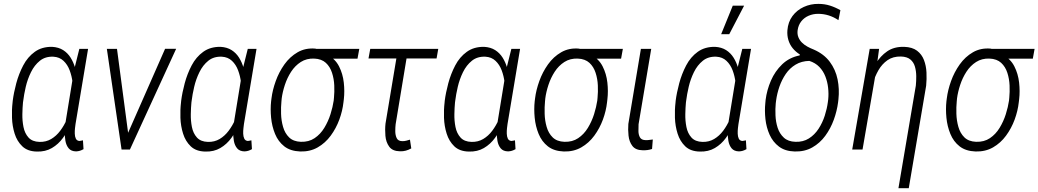

<svg xmlns="http://www.w3.org/2000/svg" viewBox="-20 -785 5452 1008"><path d="M45.9 -246.1 46.9 -256.3Q52.2 -298.3 65.4 -347.7Q78.6 -397 101.8 -441.4Q125 -485.8 162.6 -512.9Q200.2 -540 253.9 -539.1Q287.6 -537.1 311.5 -522Q335.4 -506.8 350.8 -482.2Q366.2 -457.5 374.5 -428Q382.8 -398.4 385.5 -367.2Q388.2 -335.9 386.2 -308.6L372.6 -211.9Q365.2 -173.8 350.1 -134.3Q335 -94.7 310.8 -61.3Q286.6 -27.8 252.4 -7.8Q218.3 12.2 173.3 10.7Q125 9.8 97.2 -16.8Q69.3 -43.5 56.9 -83.3Q44.4 -123 43 -166.3Q41.5 -209.5 45.9 -246.1ZM102.1 -256.8 100.6 -246.6Q98.1 -220.7 97.4 -186Q96.7 -151.4 103.3 -118.2Q109.9 -85 129.6 -63Q149.4 -41 187.5 -40Q221.7 -39.1 248.8 -55.2Q275.9 -71.3 296.1 -98.4Q316.4 -125.5 330.1 -156.7Q343.8 -188 351.1 -216.8L362.3 -295.9Q364.7 -320.8 360.8 -353.3Q356.9 -385.7 345.7 -415.8Q334.5 -445.8 313.5 -465.6Q292.5 -485.4 260.7 -487.3Q218.3 -489.3 189.5 -466.1Q160.6 -442.9 142.6 -406Q124.5 -369.1 115.2 -329.1Q106 -289.1 102.1 -256.8ZM396.5 -528.3H442.4L376.5 -133.8Q375.5 -127 373.8 -112.5Q372.1 -98.1 372.6 -83Q373 -67.9 378.2 -57.1Q383.3 -46.4 396.5 -44.9Q401.4 -45.4 406 -46.4Q410.6 -47.4 415.5 -48.3L418.5 -2Q408.2 3.9 399.2 6.6Q390.1 9.3 379.4 9.8Q353.5 9.3 340.6 -6.3Q327.6 -22 323.5 -45.4Q319.3 -68.8 320.3 -93Q321.3 -117.2 322.8 -134.8L369.1 -418.5Z M640.1 -59.6 846.7 -528.8H904.8L662.1 0H620.6ZM594.2 -528.3 657.2 -52.7 655.8 0H618.2L541 -528.3Z M930.2 -246.1 931.2 -256.3Q936.5 -298.3 949.7 -347.7Q962.9 -397 986.1 -441.4Q1009.3 -485.8 1046.9 -512.9Q1084.5 -540 1138.2 -539.1Q1171.9 -537.1 1195.8 -522Q1219.7 -506.8 1235.1 -482.2Q1250.5 -457.5 1258.8 -428Q1267.1 -398.4 1269.8 -367.2Q1272.5 -335.9 1270.5 -308.6L1256.8 -211.9Q1249.5 -173.8 1234.4 -134.3Q1219.2 -94.7 1195.1 -61.3Q1170.9 -27.8 1136.7 -7.8Q1102.5 12.2 1057.6 10.7Q1009.3 9.8 981.4 -16.8Q953.6 -43.5 941.2 -83.3Q928.7 -123 927.2 -166.3Q925.8 -209.5 930.2 -246.1ZM986.3 -256.8 984.9 -246.6Q982.4 -220.7 981.7 -186Q981 -151.4 987.5 -118.2Q994.1 -85 1013.9 -63Q1033.7 -41 1071.8 -40Q1106 -39.1 1133.1 -55.2Q1160.2 -71.3 1180.4 -98.4Q1200.7 -125.5 1214.4 -156.7Q1228 -188 1235.4 -216.8L1246.6 -295.9Q1249 -320.8 1245.1 -353.3Q1241.2 -385.7 1230 -415.8Q1218.8 -445.8 1197.8 -465.6Q1176.8 -485.4 1145 -487.3Q1102.5 -489.3 1073.7 -466.1Q1044.9 -442.9 1026.9 -406Q1008.8 -369.1 999.5 -329.1Q990.2 -289.1 986.3 -256.8ZM1280.8 -528.3H1326.7L1260.7 -133.8Q1259.8 -127 1258.1 -112.5Q1256.3 -98.1 1256.8 -83Q1257.3 -67.9 1262.5 -57.1Q1267.6 -46.4 1280.8 -44.9Q1285.6 -45.4 1290.3 -46.4Q1294.9 -47.4 1299.8 -48.3L1302.7 -2Q1292.5 3.9 1283.4 6.6Q1274.4 9.3 1263.7 9.8Q1237.8 9.3 1224.9 -6.3Q1211.9 -22 1207.8 -45.4Q1203.6 -68.8 1204.6 -93Q1205.6 -117.2 1207 -134.8L1253.4 -418.5Z M1403.3 -252.9 1405.3 -268.6Q1410.6 -312 1427.5 -359.1Q1444.3 -406.2 1473.1 -446.8Q1502 -487.3 1542.7 -510.7Q1583.5 -534.2 1635.3 -529.8Q1647 -527.8 1658 -522.2Q1668.9 -516.6 1679.2 -509.5Q1689.5 -502.4 1699.2 -497.1Q1740.2 -475.6 1760 -436.5Q1779.8 -397.5 1784.9 -351.6Q1790 -305.7 1785.2 -264.6L1783.2 -248Q1778.3 -203.1 1761.5 -157.2Q1744.6 -111.3 1716.3 -72.8Q1688 -34.2 1647.9 -11.2Q1607.9 11.7 1556.2 10.3Q1504.4 8.3 1472.4 -16.8Q1440.4 -42 1424.1 -81.8Q1407.7 -121.6 1403.3 -167Q1398.9 -212.4 1403.3 -252.9ZM1459 -268.6 1457.5 -252.4Q1454.6 -223.6 1455.6 -188Q1456.5 -152.3 1466.1 -118.9Q1475.6 -85.4 1497.8 -63.7Q1520 -42 1559.1 -40.5Q1601.1 -39.1 1631.6 -59.6Q1662.1 -80.1 1682.6 -113.8Q1703.1 -147.5 1715.1 -185.5Q1727.1 -223.6 1731.9 -256.8L1733.4 -272.9Q1736.3 -301.8 1734.9 -336.4Q1733.4 -371.1 1723.1 -402.8Q1712.9 -434.6 1690.7 -455.1Q1668.5 -475.6 1629.9 -477.5Q1589.4 -479 1559.1 -459.5Q1528.8 -439.9 1508.3 -408.2Q1487.8 -376.5 1475.6 -339.4Q1463.4 -302.2 1459 -268.6ZM1866.2 -528.3 1856.9 -477.1H1630.4L1640.1 -528.3Z M2280.8 -528.3 2272 -478H1914.6L1923.8 -528.3ZM2069.3 -528.3H2122.6L2057.1 -132.8Q2055.2 -117.2 2055.2 -96.4Q2055.2 -75.7 2062.7 -59.8Q2070.3 -43.9 2092.8 -43.9Q2103.5 -43.9 2113 -46.4Q2122.6 -48.8 2132.3 -51.8L2139.2 -5.9Q2125 2 2110.6 5.9Q2096.2 9.8 2080.6 9.3Q2041 8.8 2023.7 -14.6Q2006.3 -38.1 2003.4 -71.8Q2000.5 -105.5 2003.9 -136.2Z M2314 -246.1 2314.9 -256.3Q2320.3 -298.3 2333.5 -347.7Q2346.7 -397 2369.9 -441.4Q2393.1 -485.8 2430.7 -512.9Q2468.3 -540 2522 -539.1Q2555.7 -537.1 2579.6 -522Q2603.5 -506.8 2618.9 -482.2Q2634.3 -457.5 2642.6 -428Q2650.9 -398.4 2653.6 -367.2Q2656.2 -335.9 2654.3 -308.6L2640.6 -211.9Q2633.3 -173.8 2618.2 -134.3Q2603 -94.7 2578.9 -61.3Q2554.7 -27.8 2520.5 -7.8Q2486.3 12.2 2441.4 10.7Q2393.1 9.8 2365.2 -16.8Q2337.4 -43.5 2325 -83.3Q2312.5 -123 2311 -166.3Q2309.6 -209.5 2314 -246.1ZM2370.1 -256.8 2368.7 -246.6Q2366.2 -220.7 2365.5 -186Q2364.7 -151.4 2371.3 -118.2Q2377.9 -85 2397.7 -63Q2417.5 -41 2455.6 -40Q2489.7 -39.1 2516.8 -55.2Q2543.9 -71.3 2564.2 -98.4Q2584.5 -125.5 2598.1 -156.7Q2611.8 -188 2619.1 -216.8L2630.4 -295.9Q2632.8 -320.8 2628.9 -353.3Q2625 -385.7 2613.8 -415.8Q2602.5 -445.8 2581.5 -465.6Q2560.5 -485.4 2528.8 -487.3Q2486.3 -489.3 2457.5 -466.1Q2428.7 -442.9 2410.6 -406Q2392.6 -369.1 2383.3 -329.1Q2374 -289.1 2370.1 -256.8ZM2664.6 -528.3H2710.4L2644.5 -133.8Q2643.6 -127 2641.8 -112.5Q2640.1 -98.1 2640.6 -83Q2641.1 -67.9 2646.2 -57.1Q2651.4 -46.4 2664.6 -44.9Q2669.4 -45.4 2674.1 -46.4Q2678.7 -47.4 2683.6 -48.3L2686.5 -2Q2676.3 3.9 2667.2 6.6Q2658.2 9.3 2647.5 9.8Q2621.6 9.3 2608.6 -6.3Q2595.7 -22 2591.6 -45.4Q2587.4 -68.8 2588.4 -93Q2589.4 -117.2 2590.8 -134.8L2637.2 -418.5Z M2787.1 -252.9 2789.1 -268.6Q2794.4 -312 2811.3 -359.1Q2828.1 -406.2 2856.9 -446.8Q2885.7 -487.3 2926.5 -510.7Q2967.3 -534.2 3019 -529.8Q3030.8 -527.8 3041.7 -522.2Q3052.7 -516.6 3063 -509.5Q3073.2 -502.4 3083 -497.1Q3124 -475.6 3143.8 -436.5Q3163.6 -397.5 3168.7 -351.6Q3173.8 -305.7 3168.9 -264.6L3167 -248Q3162.1 -203.1 3145.3 -157.2Q3128.4 -111.3 3100.1 -72.8Q3071.8 -34.2 3031.7 -11.2Q2991.7 11.7 2939.9 10.3Q2888.2 8.3 2856.2 -16.8Q2824.2 -42 2807.9 -81.8Q2791.5 -121.6 2787.1 -167Q2782.7 -212.4 2787.1 -252.9ZM2842.8 -268.6 2841.3 -252.4Q2838.4 -223.6 2839.4 -188Q2840.3 -152.3 2849.9 -118.9Q2859.4 -85.4 2881.6 -63.7Q2903.8 -42 2942.9 -40.5Q2984.9 -39.1 3015.4 -59.6Q3045.9 -80.1 3066.4 -113.8Q3086.9 -147.5 3098.9 -185.5Q3110.8 -223.6 3115.7 -256.8L3117.2 -272.9Q3120.1 -301.8 3118.7 -336.4Q3117.2 -371.1 3106.9 -402.8Q3096.7 -434.6 3074.5 -455.1Q3052.2 -475.6 3013.7 -477.5Q2973.1 -479 2942.9 -459.5Q2912.6 -439.9 2892.1 -408.2Q2871.6 -376.5 2859.4 -339.4Q2847.2 -302.2 2842.8 -268.6ZM3250 -528.3 3240.7 -477.1H3014.2L3023.9 -528.3Z M3344.7 -528.3H3398.9L3332.5 -132.8Q3331.5 -115.7 3331.8 -96.7Q3332 -77.6 3339.8 -63.7Q3347.7 -49.8 3369.1 -49.3Q3378.4 -48.8 3388.4 -50.3Q3398.4 -51.8 3407.2 -52.7L3403.3 -2.9Q3392.1 1 3379.4 2.7Q3366.7 4.4 3354 3.9Q3316.9 3.4 3300 -18.8Q3283.2 -41 3279.8 -72.8Q3276.4 -104.5 3278.8 -134.3Z M3526.4 -246.1 3527.3 -256.3Q3532.7 -298.3 3545.9 -347.7Q3559.1 -397 3582.3 -441.4Q3605.5 -485.8 3643.1 -512.9Q3680.7 -540 3734.4 -539.1Q3768.1 -537.1 3792 -522Q3815.9 -506.8 3831.3 -482.2Q3846.7 -457.5 3855 -428Q3863.3 -398.4 3866 -367.2Q3868.7 -335.9 3866.7 -308.6L3853 -211.9Q3845.7 -173.8 3830.6 -134.3Q3815.4 -94.7 3791.3 -61.3Q3767.1 -27.8 3732.9 -7.8Q3698.7 12.2 3653.8 10.7Q3605.5 9.8 3577.6 -16.8Q3549.8 -43.5 3537.4 -83.3Q3524.9 -123 3523.4 -166.3Q3522 -209.5 3526.4 -246.1ZM3582.5 -256.8 3581.1 -246.6Q3578.6 -220.7 3577.9 -186Q3577.1 -151.4 3583.7 -118.2Q3590.3 -85 3610.1 -63Q3629.9 -41 3668 -40Q3702.1 -39.1 3729.2 -55.2Q3756.3 -71.3 3776.6 -98.4Q3796.9 -125.5 3810.5 -156.7Q3824.2 -188 3831.5 -216.8L3842.8 -295.9Q3845.2 -320.8 3841.3 -353.3Q3837.4 -385.7 3826.2 -415.8Q3814.9 -445.8 3793.9 -465.6Q3772.9 -485.4 3741.2 -487.3Q3698.7 -489.3 3669.9 -466.1Q3641.1 -442.9 3623 -406Q3605 -369.1 3595.7 -329.1Q3586.4 -289.1 3582.5 -256.8ZM3877 -528.3H3922.9L3856.9 -133.8Q3856 -127 3854.2 -112.5Q3852.5 -98.1 3853 -83Q3853.5 -67.9 3858.6 -57.1Q3863.8 -46.4 3877 -44.9Q3881.8 -45.4 3886.5 -46.4Q3891.1 -47.4 3896 -48.3L3898.9 -2Q3888.7 3.9 3879.6 6.6Q3870.6 9.3 3859.9 9.8Q3834 9.3 3821 -6.3Q3808.1 -22 3804 -45.4Q3799.8 -68.8 3800.8 -93Q3801.8 -117.2 3803.2 -134.8L3849.6 -418.5ZM3766.1 -605.5 3827.1 -755.4H3886.7L3808.6 -605.5Z M4113.8 -625.5Q4117.2 -669.4 4140.4 -700.7Q4163.6 -731.9 4199.7 -748.5Q4235.8 -765.1 4277.3 -764.6Q4309.1 -764.6 4337.4 -755.6Q4365.7 -746.6 4392.1 -731.4L4381.8 -679.2Q4357.9 -695.3 4331.1 -703.9Q4304.2 -712.4 4274.9 -712.4Q4248.5 -712.4 4225.3 -702.4Q4202.1 -692.4 4186.8 -673.1Q4171.4 -653.8 4167.5 -626Q4165 -605.5 4171.6 -589.4Q4178.2 -573.2 4190.4 -561.3Q4202.6 -549.3 4218.5 -540.5Q4234.4 -531.7 4252 -524.9Q4305.7 -501.5 4336.2 -460.7Q4366.7 -419.9 4377.2 -368.7Q4387.7 -317.4 4381.8 -263.7L4379.9 -247.6Q4374 -202.1 4357.4 -156.2Q4340.8 -110.4 4312.7 -72Q4284.7 -33.7 4244.6 -11Q4204.6 11.7 4151.9 10.3Q4101.6 8.8 4069.6 -15.4Q4037.6 -39.6 4020.5 -77.6Q4003.4 -115.7 3998.5 -159.9Q3993.7 -204.1 3998 -244.6L3999.5 -260.7Q4005.9 -312 4027.3 -361.6Q4048.8 -411.1 4086.4 -447.3Q4124 -483.4 4178.2 -494.1L4179.2 -499Q4156.7 -513.2 4141.4 -532.2Q4126 -551.3 4118.9 -575.2Q4111.8 -599.1 4113.8 -625.5ZM4054.7 -258.3 4052.7 -242.7Q4049.8 -214.4 4051.3 -179.7Q4052.7 -145 4062.7 -114Q4072.8 -83 4095.2 -62.3Q4117.7 -41.5 4156.2 -40.5Q4196.3 -39.1 4226.6 -58.1Q4256.8 -77.1 4277.6 -109.1Q4298.3 -141.1 4310.1 -178Q4321.8 -214.8 4326.2 -248.5L4328.1 -263.2Q4331.1 -293 4327.6 -324Q4324.2 -355 4313.2 -383.5Q4302.2 -412.1 4281.5 -433.6Q4260.7 -455.1 4229 -465.3Q4188 -464.4 4157 -445.8Q4126 -427.2 4105.2 -396.7Q4084.5 -366.2 4072 -330.3Q4059.6 -294.4 4054.7 -258.3Z M4579.6 -412.6 4508.3 0H4454.1L4545.9 -528.3H4595.2ZM4545.4 -275.9 4521.5 -275.4Q4527.8 -317.9 4540.8 -364Q4553.7 -410.2 4577.6 -450.4Q4601.6 -490.7 4637.9 -515.6Q4674.3 -540.5 4727.1 -539.1Q4769.5 -537.6 4794.4 -518.8Q4819.3 -500 4830.8 -470Q4842.3 -439.9 4844 -404.8Q4845.7 -369.6 4842.3 -335L4751 203.1H4696.8L4788.1 -335.4Q4790.5 -359.4 4790.3 -385.7Q4790 -412.1 4783.4 -435.1Q4776.9 -458 4759.5 -472.7Q4742.2 -487.3 4710 -488.3Q4668.5 -489.3 4639.4 -469Q4610.4 -448.7 4591.8 -416.3Q4573.2 -383.8 4562.3 -346.4Q4551.3 -309.1 4545.4 -275.9Z M4948.7 -252.9 4950.7 -268.6Q4956.1 -312 4972.9 -359.1Q4989.7 -406.2 5018.6 -446.8Q5047.4 -487.3 5088.1 -510.7Q5128.9 -534.2 5180.7 -529.8Q5192.4 -527.8 5203.4 -522.2Q5214.4 -516.6 5224.6 -509.5Q5234.9 -502.4 5244.6 -497.1Q5285.6 -475.6 5305.4 -436.5Q5325.2 -397.5 5330.3 -351.6Q5335.4 -305.7 5330.6 -264.6L5328.6 -248Q5323.7 -203.1 5306.9 -157.2Q5290 -111.3 5261.7 -72.8Q5233.4 -34.2 5193.4 -11.2Q5153.3 11.7 5101.6 10.3Q5049.8 8.3 5017.8 -16.8Q4985.8 -42 4969.5 -81.8Q4953.1 -121.6 4948.7 -167Q4944.3 -212.4 4948.7 -252.9ZM5004.4 -268.6 5002.9 -252.4Q5000 -223.6 5001 -188Q5002 -152.3 5011.5 -118.9Q5021 -85.4 5043.2 -63.7Q5065.4 -42 5104.5 -40.5Q5146.5 -39.1 5177 -59.6Q5207.5 -80.1 5228 -113.8Q5248.5 -147.5 5260.5 -185.5Q5272.5 -223.6 5277.3 -256.8L5278.8 -272.9Q5281.7 -301.8 5280.3 -336.4Q5278.8 -371.1 5268.6 -402.8Q5258.3 -434.6 5236.1 -455.1Q5213.9 -475.6 5175.3 -477.5Q5134.8 -479 5104.5 -459.5Q5074.2 -439.9 5053.7 -408.2Q5033.2 -376.5 5021 -339.4Q5008.8 -302.2 5004.4 -268.6ZM5411.6 -528.3 5402.3 -477.1H5175.8L5185.5 -528.3Z"/></svg>

Font: Roboto Condensed Light
Style: Italic
Weight: 300
Italic angle: -12°
Designer: Christian Robertson
Foundry: Google
Version: Version 3.0; 2020